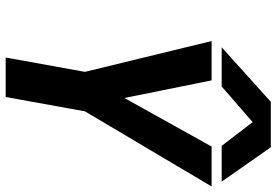

<svg xmlns="http://www.w3.org/2000/svg" viewBox="-169 -805 974 676"><g transform="rotate(90 318.0 -467.0)"><path d="M233 -279 124.5 -725H263L325 -418L496 -725H636.5L372 -279L321.5 0H182.5ZM338.5 -933.5H498.5L619.5 -760.5H493.5L410 -869.5L284.5 -760.5H146.5Z"/></g></svg>

Font: JuliaMono
Style: Bold Italic
Weight: 700
Italic angle: -9°
Monospace: yes
Designer: cormullion
Foundry: corm
Version: Version 0.057; ttfautohint (v1.8.4)